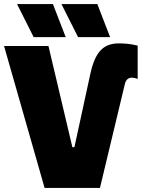

<svg xmlns="http://www.w3.org/2000/svg" viewBox="-20 -927 707 947"><path d="M523 -744 460 -907H283L365 -744ZM304 -744 241 -907H64L146 -744ZM347 -201H337L219 -700H0L200 0H473L596 -513C601 -535 615 -544 630 -544C639 -544 649 -542 659 -538V-702C623 -711 593 -713 567 -713C489 -713 449 -671 425 -560Z"/></svg>

Font: Fixel Text Black
Style: Regular
Weight: 900
Width: 4
Designer: AlfaBravo + MacPaw
Foundry: Kyrylo Tkachov, Marchela Mozhyna, Serhii Makarenko, Maria Weinstein, Zakhar Kryvoshyya
Version: Version 1.211